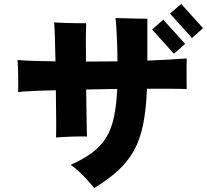

<svg xmlns="http://www.w3.org/2000/svg" viewBox="-20 -896 1052 976"><path d="M459 60Q445 42 424 19Q403 -4 380.5 -25Q358 -46 339 -58Q404 -87 448 -119.5Q492 -152 519 -195.5Q546 -239 559 -299.5Q572 -360 576 -444Q537 -443 497 -442.5Q457 -442 418 -441Q419 -386 419.5 -336Q420 -286 421 -250.5Q422 -215 422 -202Q387 -203 343.5 -201.5Q300 -200 265 -197Q266 -228 265.5 -289.5Q265 -351 264 -424Q264 -427 264 -430.5Q264 -434 264 -437Q199 -436 148.5 -433.5Q98 -431 72 -428Q73 -466 72.5 -512Q72 -558 69 -591Q103 -588 152.5 -586.5Q202 -585 262 -584Q261 -654 259 -708.5Q257 -763 255 -782Q276 -781 308 -779.5Q340 -778 370.5 -778Q401 -778 418 -778Q417 -762 416.5 -708Q416 -654 417 -583Q457 -583 497 -583.5Q537 -584 577 -584Q577 -638 575 -684Q573 -730 571 -762Q569 -794 567 -804Q585 -804 616.5 -803Q648 -802 679.5 -801.5Q711 -801 729 -801V-588Q788 -590 839 -593Q890 -596 929 -599Q929 -580 928.5 -550.5Q928 -521 928.5 -491.5Q929 -462 929 -443Q898 -445 845 -445Q792 -445 727 -445Q723 -339 707.5 -263Q692 -187 661 -131Q630 -75 580.5 -29.5Q531 16 459 60ZM864 -623 753 -746 810 -796 921 -673ZM956 -703 844 -827 901 -876 1012 -753Z"/></svg>

Font: Zen Kaku Gothic Antique Black
Style: Regular
Weight: 900
Designer: Yoshimichi Ohira
Foundry: Positype
Version: Version 1.001